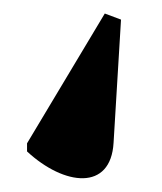

<svg xmlns="http://www.w3.org/2000/svg" viewBox="-20 -71 239 284"><path d="M135 -51 20 141V153C75 204 144 212 148 140L159 -42Z"/></svg>

Font: Noto Serif Display ExtraCondensed ExtraBold
Style: Regular
Weight: 800
Width: 2
Designer: Monotype Design Team
Foundry: Monotype Imaging Inc.
Version: Version 2.009